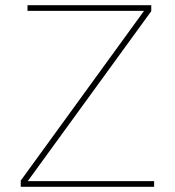

<svg xmlns="http://www.w3.org/2000/svg" viewBox="-20 -720 674 740"><path d="M60 0V-24L535 -678H86V-700H563V-677L87 -22H574V0Z"/></svg>

Font: Mach Thin
Style: Regular
Weight: 250
Version: Version 1.002